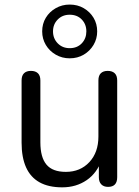

<svg xmlns="http://www.w3.org/2000/svg" viewBox="-20 -799 601 828"><path d="M248.4 8.9Q189.5 8.9 150.5 -12.8Q111.6 -34.5 92.4 -77.3Q73.1 -120.2 73.1 -184V-452Q73.1 -472.9 83.6 -483.1Q94 -493.3 113.4 -493.3Q132.8 -493.3 143.5 -483.1Q154.1 -472.9 154.1 -452V-185.2Q154.1 -120.5 180.4 -89.1Q206.7 -57.8 263.9 -57.8Q326.1 -57.8 365.2 -99.7Q404.4 -141.6 404.4 -210.3V-452Q404.4 -472.9 414.8 -483.1Q425.2 -493.3 444.6 -493.3Q464 -493.3 474.7 -483.1Q485.4 -472.9 485.4 -452V-34.8Q485.4 6.9 446.1 6.9Q427.2 6.9 416.7 -4Q406.3 -14.9 406.3 -34.8V-126.2L419.3 -112.1Q399.3 -53.3 353.9 -22.2Q308.5 8.9 248.4 8.9ZM280.5 -547.5Q247.6 -547.5 220.5 -563.2Q193.3 -578.9 177.6 -605.3Q161.9 -631.8 161.9 -663.6Q161.9 -696.5 177.6 -722.4Q193.3 -748.3 220.5 -763.8Q247.6 -779.3 280.5 -779.3Q314.4 -779.3 341 -763.8Q367.7 -748.3 383.4 -722.4Q399.1 -696.5 399.1 -663.6Q399.1 -631.8 383.4 -605.3Q367.7 -578.9 341 -563.2Q314.4 -547.5 280.5 -547.5ZM280.5 -591.3Q312.7 -591.3 332.6 -612.1Q352.4 -633 352.4 -663.6Q352.4 -694.3 332.6 -714.9Q312.7 -735.5 280.5 -735.5Q249.3 -735.5 229 -714.9Q208.6 -694.3 208.6 -663.6Q208.6 -633 229 -612.1Q249.3 -591.3 280.5 -591.3Z"/></svg>

Font: Nunito ExtraLight
Style: Regular
Weight: 200
Designer: Vernon Adams
Foundry: Vernon Adams
Version: Version 3.602